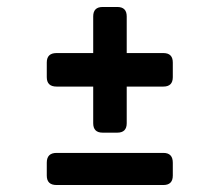

<svg xmlns="http://www.w3.org/2000/svg" viewBox="-20 -544 625 550"><path d="M274 -164Q247 -164 247 -191V-296H142Q114 -296 114 -323V-365Q114 -392 142 -392H247V-497Q247 -524 274 -524H316Q343 -524 343 -497V-392H448Q475 -392 475 -365V-323Q475 -296 448 -296H343V-191Q343 -164 316 -164ZM142 -14Q114 -14 114 -41V-78Q114 -106 142 -106H448Q475 -106 475 -78V-41Q475 -14 448 -14Z"/></svg>

Font: Pitagon Sans
Style: Bold
Weight: 700
Designer: Travis Tran
Foundry: Pitagon
Version: Version 1.001; ttfautohint (v1.8.4.7-5d5b);gftools[0.9.26]